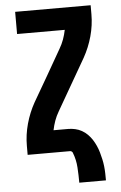

<svg xmlns="http://www.w3.org/2000/svg" viewBox="-60 -777 620 983"><g transform="rotate(-5 250.0 -285.0)"><path d="M307 165Q307 126 304.5 86.5Q302 47 288 11V10Q286 6 282.5 3Q279 0 274 0H56V-46Q56 -103 71.5 -159Q87 -215 115 -265L191 -396L266 -527Q279 -549 287.5 -572.5Q296 -596 301 -621H56V-735H444V-689Q444 -632 428.5 -576Q413 -520 385 -470L234 -208Q221 -186 212.5 -162.5Q204 -139 199 -114H274Q292 -114 310 -110Q328 -106 344 -97Q360 -88 373 -75Q386 -62 396 -46.5Q406 -31 413.5 -14Q421 3 426 20.5Q431 38 435 56Q439 74 441 92Q443 110 443.5 128.5Q444 147 444 165Z"/></g></svg>

Font: Iosevka Curly Heavy
Style: Regular
Weight: 900
Monospace: yes
Designer: Belleve Invis
Foundry: Belleve Invis
Version: Version 22.1.2; ttfautohint (v1.8.4)